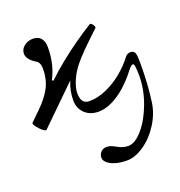

<svg xmlns="http://www.w3.org/2000/svg" viewBox="-141 -533 863 919"><g transform="rotate(-20 290.0 -74.0)"><path d="M239.7 223.1Q239.7 207.5 250.5 195.1Q261.2 182.6 280.3 182.6Q292 182.6 301.5 186Q311 189.5 323.7 196.8Q338.9 205.1 351.6 209.5Q364.3 213.9 381.3 213.9Q416 213.9 454.6 168.7Q493.2 123.5 518.8 54Q544.4 -15.6 544.4 -84Q544.4 -146 534.7 -146Q524.9 -146 509.3 -125.5Q479.5 -86.4 445.1 -55.4Q410.6 -24.4 374 -6.6Q337.4 11.2 303.2 11.2Q275.4 11.2 253.7 -0.2Q231.9 -11.7 219.5 -32.5Q207 -53.2 207 -80.1Q207 -106 211.9 -129.9Q216.8 -153.8 226.6 -176.3L40 6.3Q36.1 10.3 27.3 5.4Q18.6 0.5 5.9 -13.2Q-6.3 -26.9 -11.2 -35.4Q-16.1 -43.9 -12.7 -47.4L34.7 -93.3Q81.1 -138.7 102.1 -179.9Q123 -221.2 123 -273.4Q123 -289.1 118.4 -299.8Q113.8 -310.5 104.5 -315.9Q85 -327.1 73.2 -341.8Q61.5 -356.4 61.5 -371.1Q61.5 -394 80.6 -409.4Q99.6 -424.8 126 -424.8Q151.9 -424.8 166 -408.7Q180.2 -392.6 180.2 -362.3Q180.2 -274.9 143.6 -206.1L150.9 -202.6Q186.5 -237.3 230.7 -272.9Q274.9 -308.6 320.1 -340.3Q365.2 -372.1 405.8 -397Q409.7 -399.4 415.5 -394Q421.4 -388.7 424.8 -381.1Q428.2 -373.5 424.8 -370.1Q372.6 -321.3 342.8 -291.3Q313 -261.2 294.4 -238.3Q266.6 -204.1 251.7 -168.2Q236.8 -132.3 236.8 -106Q236.8 -51.3 278.8 -51.3Q320.8 -51.3 364.7 -70.3Q408.7 -89.4 447.8 -121.1Q486.8 -152.8 516.1 -191.4Q526.4 -204.6 542 -204.6Q554.7 -204.6 560.5 -198.2Q566.4 -191.9 568.1 -177.7Q569.8 -163.6 569.8 -134.8Q569.8 -29.3 557.6 55.7Q549.8 111.8 517.1 163.1Q484.4 214.4 439 245.8Q393.6 277.3 350.6 277.3Q318.8 277.3 293.5 269.8Q268.1 262.2 253.9 249.8Q239.7 237.3 239.7 223.1Z"/></g></svg>

Font: Junicode Two Beta VF
Style: Regular
Weight: 400
Designer: Peter S. Baker
Foundry: Briery Creek Software
Version: Version 1.031 beta; ttfautohint (v1.8.1.43-b0c9)